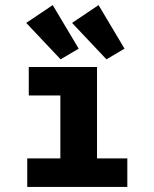

<svg xmlns="http://www.w3.org/2000/svg" viewBox="-20 -734 603 754"><path d="M218 -501 289 -543 187 -714 83 -644ZM398 -501 469 -543 367 -714 263 -644ZM87 0H480V-112H361V-471H93V-359H217V-112H87Z"/></svg>

Font: Inconsolata SemiExpanded Black
Style: Regular
Weight: 900
Width: 6
Monospace: yes
Designer: Raph Levien, Cyreal, Brenton Simpson
Foundry: Raph Levien, Cyreal, Google
Version: Version 3.100